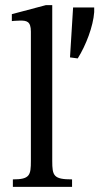

<svg xmlns="http://www.w3.org/2000/svg" viewBox="-20 -726 406 746"><path d="M260 -29C188 -29 183 -43 183 -101V-706H158L26 -671V-644C26 -644 41 -646 58 -646C83 -646 100 -644 100 -603V-101C100 -45 96 -29 30 -29V0H260ZM252 -503 282 -499C314 -550 342 -623 346 -679V-697H264Z"/></svg>

Font: STIX Two Math
Style: Regular
Weight: 400
Designer: Ross Mills, John Hudson & Paul Hanslow, Tiro Typeworks Ltd; with portions MicroPress Inc., with additions and correction
Foundry: Tiro Typeworks Ltd
Version: Version 2.02 b142